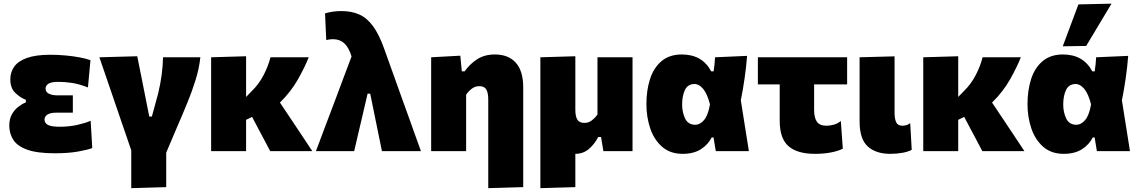

<svg xmlns="http://www.w3.org/2000/svg" viewBox="-20 -806 6080 1024"><path d="M272 11.5Q177.5 11.5 124.8 -7.8Q72 -27 50.8 -60.5Q29.5 -94 29.5 -136Q29.5 -171 43.2 -195.8Q57 -220.5 77.5 -236.2Q98 -252 118 -260V-273.5Q87.5 -285.5 61.2 -311Q35 -336.5 35 -383Q35 -421 55.8 -450.5Q76.5 -480 123.8 -497Q171 -514 250 -514Q288.5 -514 329.5 -510.2Q370.5 -506.5 405.8 -499.8Q441 -493 462.5 -485L449 -339.5Q404 -357.5 365.5 -363.5Q327 -369.5 292.5 -369.5Q253 -369.5 238 -359.5Q223 -349.5 223 -333Q223 -315.5 240.2 -306.5Q257.5 -297.5 286.5 -297.5H368.5V-205H278.5Q249 -205 233.2 -195Q217.5 -185 217.5 -168.5Q217.5 -149 236.2 -139.5Q255 -130 299 -130Q349 -130 393.8 -140.2Q438.5 -150.5 463.5 -162L472 -16.5Q444.5 -6 393.2 2.8Q342 11.5 272 11.5Z M680 197.5V-4.5Q664.5 -50.5 648.2 -97.2Q632 -144 616.5 -189.5L586.5 -277.5Q567.5 -333 548.2 -389.2Q529 -445.5 510 -500.5L712 -506Q722.5 -454.5 734.5 -393.8Q746.5 -333 757.5 -278L776 -184.5H790Q798.5 -215.5 807 -247Q815.5 -278.5 824 -309.5Q836 -360 842.2 -407Q848.5 -454 849.5 -500.5H1048.5Q1042 -439.5 1022.5 -377.5Q1003 -315.5 980 -260Q952.5 -192.5 923 -125Q893.5 -57.5 866.5 8V192Z M1106 0V-500.5L1292.5 -506V-289L1324 -321.5Q1361 -357.5 1386 -405.8Q1411 -454 1422.5 -500.5H1626.5Q1607.5 -451.5 1570.2 -384.8Q1533 -318 1473 -259L1527.5 -177.5Q1554.5 -137 1585.2 -91Q1616 -45 1645.5 0H1421Q1406 -28.5 1391.8 -55.5Q1377.5 -82.5 1362.5 -110.5L1324.5 -182.5L1292.5 -167V0Z M1665 0Q1690.5 -68 1718 -141Q1745.5 -214 1771.5 -282.5Q1791 -335 1812.5 -392Q1834 -449 1855 -505Q1839.5 -554.5 1815.5 -575.8Q1791.5 -597 1755.5 -597Q1739 -597 1720 -592.5L1713.5 -734.5Q1730.5 -740 1753 -743.5Q1775.5 -747 1801 -747Q1855 -747 1896 -728.8Q1937 -710.5 1969.2 -666.8Q2001.5 -623 2028.5 -547.5L2127 -272.5Q2150 -209 2166.5 -163Q2183 -117 2196.5 -79Q2210 -41 2225 0H2017Q2007.5 -46 1998 -92.8Q1988.5 -139.5 1979 -186L1954.5 -306.5H1940.5L1912 -184Q1900.5 -136 1890 -90.5Q1879.5 -45 1869 0Z M2584 197.5V-276Q2584 -311 2573.5 -328.8Q2563 -346.5 2536.5 -346.5Q2514 -346.5 2496.5 -333.2Q2479 -320 2466 -301V0H2279.5V-500.5L2435 -509L2443 -425.5H2458Q2484.5 -463.5 2524 -489.5Q2563.5 -515.5 2619.5 -515.5Q2691.5 -515.5 2731 -471.5Q2770.5 -427.5 2770.5 -339V192Z M2862 197.5V-500.5L3048.5 -506V-220.5Q3048.5 -185.5 3059.2 -168Q3070 -150.5 3097.5 -150.5Q3119 -150.5 3136.2 -163.8Q3153.5 -177 3166.5 -195.5V-500.5H3353.5V0H3198Q3195 -18.5 3191.8 -37.5Q3188.5 -56.5 3185.5 -75.5H3170.5Q3151 -37 3120.5 -11.2Q3090 14.5 3048.5 14.5V192Z M3621 14.5Q3554.5 14.5 3511.5 -23Q3468.5 -60.5 3448 -121Q3427.5 -181.5 3427.5 -250.5Q3427.5 -325 3447 -385Q3466.5 -445 3508.5 -480.2Q3550.5 -515.5 3616.5 -515.5Q3725.5 -515.5 3773 -425.5H3786Q3789 -444.5 3790.8 -463Q3792.5 -481.5 3793.5 -500.5L3964.5 -508Q3960 -449 3951 -387Q3942 -325 3931 -271Q3942 -203 3952.5 -135.5Q3963 -68 3974 0H3797.5Q3794.5 -18 3791.5 -36.5Q3788.5 -55 3785.5 -73H3775.5Q3756 -34 3717.5 -9.8Q3679 14.5 3621 14.5ZM3688.5 -140.5Q3713 -140.5 3734.8 -165.5Q3756.5 -190.5 3766.5 -249.5Q3752 -306 3730.2 -332Q3708.5 -358 3684.5 -358Q3648 -358 3633 -326Q3618 -294 3618 -249Q3618 -207 3634 -173.8Q3650 -140.5 3688.5 -140.5Z M4326.5 14.5Q4232.5 14.5 4185.5 -26.2Q4138.5 -67 4138.5 -161.5V-356H4022V-500.5H4498V-356H4322V-219.5Q4322 -178.5 4336.5 -157Q4351 -135.5 4389 -135.5Q4405.5 -135.5 4425.8 -140.8Q4446 -146 4464.5 -160.5L4475 -13Q4450.5 -0.5 4412 7Q4373.5 14.5 4326.5 14.5Z M4728 14.5Q4651.5 14.5 4608 -25Q4564.5 -64.5 4564.5 -158.5V-500.5L4751 -505.5V-205Q4751 -174 4759.2 -154.8Q4767.5 -135.5 4792.5 -135.5Q4802.5 -135.5 4812.5 -138Q4822.5 -140.5 4834.5 -149L4842.5 -7Q4825 3 4794.2 8.8Q4763.5 14.5 4728 14.5Z M4904 0V-500.5L5090.5 -506V-289L5122 -321.5Q5159 -357.5 5184 -405.8Q5209 -454 5220.5 -500.5H5424.5Q5405.5 -451.5 5368.2 -384.8Q5331 -318 5271 -259L5325.5 -177.5Q5352.5 -137 5383.2 -91Q5414 -45 5443.5 0H5219Q5204 -28.5 5189.8 -55.5Q5175.5 -82.5 5160.5 -110.5L5122.5 -182.5L5090.5 -167V0Z M5653.5 14.5Q5587 14.5 5544 -23Q5501 -60.5 5480.5 -121Q5460 -181.5 5460 -250.5Q5460 -325 5479.5 -385Q5499 -445 5541 -480.2Q5583 -515.5 5649 -515.5Q5758 -515.5 5805.5 -425.5H5818.5Q5821.5 -444.5 5823.2 -463Q5825 -481.5 5826 -500.5L5997 -508Q5992.5 -449 5983.5 -387Q5974.5 -325 5963.5 -271Q5974.5 -203 5985 -135.5Q5995.5 -68 6006.5 0H5830Q5827 -18 5824 -36.5Q5821 -55 5818 -73H5808Q5788.5 -34 5750 -9.8Q5711.5 14.5 5653.5 14.5ZM5721 -140.5Q5745.5 -140.5 5767.2 -165.5Q5789 -190.5 5799 -249.5Q5784.5 -306 5762.8 -332Q5741 -358 5717 -358Q5680.5 -358 5665.5 -326Q5650.5 -294 5650.5 -249Q5650.5 -207 5666.5 -173.8Q5682.5 -140.5 5721 -140.5ZM5648 -559Q5669 -615 5689.8 -671Q5710.5 -727 5731.5 -782.5L5908 -786.5Q5873 -728 5839.2 -671.5Q5805.5 -615 5773 -561Z"/></svg>

Font: Commissioner ExtraBold
Style: Regular
Weight: 800
Designer: Kostas Bartsokas
Foundry: Kostas Bartsokas
Version: Version 1.000; ttfautohint (v1.8.3)